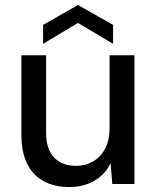

<svg xmlns="http://www.w3.org/2000/svg" viewBox="-20 -739 630 771"><path d="M258 12Q199 12 156 -11Q113 -34 89.5 -80.5Q66 -127 66 -197V-517H165V-208Q165 -140 197 -106.5Q229 -73 285 -73Q323 -73 353.5 -90.5Q384 -108 402 -142Q420 -176 420 -226V-517H520V0H431L424 -84Q403 -39 359.5 -13.5Q316 12 258 12ZM153 -563V-639L293 -719L434 -639V-563L293 -647Z"/></svg>

Font: DM Sans 11pt Medium
Style: Regular
Weight: 500
Version: Version 4.004;gftools[0.9.30]